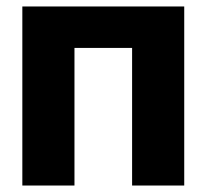

<svg xmlns="http://www.w3.org/2000/svg" viewBox="-20 -573 640 593"><path d="M210 0V-425H388V0H549V-553H49V0Z"/></svg>

Font: Noto Sans Mono UI ExtraBold
Style: Regular
Weight: 800
Designer: Monotype Design team
Foundry: Monotype Imaging Inc.
Version: 1.000